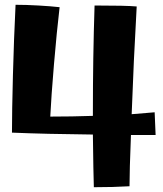

<svg xmlns="http://www.w3.org/2000/svg" viewBox="-20 -780 680 802"><path d="M527 -216Q521 -66 521 -2Q453 2 372 2Q370 -54 368 -218Q171 -220 30 -226Q30 -314 34 -466Q38 -618 45 -760Q89 -760 141 -757Q193 -754 229 -750Q217 -648 205.5 -512Q194 -376 190 -293Q281 -293 368 -296V-314Q368 -540 375 -757Q507 -757 551 -753Q538 -525 530 -303L626 -311L630 -216Z"/></svg>

Font: Otomanopee One
Style: Regular
Weight: 400
Designer: Das Ende der Wildnis
Foundry: Gutenberg Labo
Version: Version 3.005